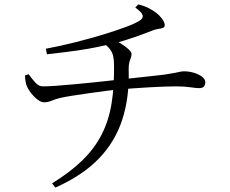

<svg xmlns="http://www.w3.org/2000/svg" viewBox="-20 -795 1040 867"><path d="M215 33Q298 -18 352.5 -71.5Q407 -125 439 -187.5Q471 -250 483.5 -326Q496 -402 495 -497Q495 -522 491.5 -539.5Q488 -557 477.5 -571.5Q467 -586 445 -602L485 -618Q504 -612 525 -599Q546 -586 560 -573Q574 -560 574 -551Q574 -541 570.5 -533Q567 -525 564 -513.5Q561 -502 561 -482Q565 -357 532.5 -256Q500 -155 426 -78.5Q352 -2 230 52ZM178 -333Q166 -333 150 -345Q134 -357 121 -373.5Q108 -390 102 -404Q94 -421 93 -454L109 -460Q126 -437 140.5 -421Q155 -405 174 -405Q195 -405 231.5 -407.5Q268 -410 310 -414Q352 -418 393.5 -422Q435 -426 468.5 -430Q502 -434 521 -436Q557 -440 596 -444Q635 -448 669 -452Q703 -456 722 -458Q754 -463 769.5 -466Q785 -469 793.5 -471Q802 -473 811 -473Q832 -473 853.5 -467Q875 -461 891 -449.5Q907 -438 907 -424Q907 -412 901 -404.5Q895 -397 879 -397Q866 -397 839 -401Q812 -405 775 -405Q756 -405 725 -404Q694 -403 658 -401Q622 -399 588 -396.5Q554 -394 527 -392Q501 -390 462 -385Q423 -380 381 -374Q339 -368 304.5 -362.5Q270 -357 253 -353Q231 -348 214 -340.5Q197 -333 178 -333ZM187 -575Q252 -587 319.5 -604Q387 -621 447.5 -639.5Q508 -658 553 -675Q598 -692 615 -705Q627 -714 624 -726.5Q621 -739 591 -761L604 -775Q634 -768 654 -757Q674 -746 687 -736Q699 -727 711.5 -710.5Q724 -694 724 -681Q724 -672 715 -669Q706 -666 693 -664Q680 -662 668 -657Q638 -645 608.5 -634.5Q579 -624 549 -614.5Q519 -605 486 -597Q458 -591 421 -583Q384 -575 329.5 -567Q275 -559 192 -550Z"/></svg>

Font: Noto Serif KR
Style: Regular
Weight: 400
Designer: Ryoko NISHIZUKA  (kana & ideographs); Frank Grießhammer (Latin, Greek & Cyrillic); Wenlong ZHANG  (bopomofo); Sandoll Co
Foundry: Adobe
Version: Version 2.003-H1;hotconv 1.1.1;makeotfexe 2.6.0